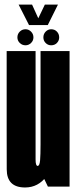

<svg xmlns="http://www.w3.org/2000/svg" viewBox="-20 -826 340 850"><path d="M192 0H288V-600H159.5V-67.5ZM137.5 -600H9.5V-254Q9.5 -156.5 9.8 -76.2Q10 4 91 4Q149.5 4 186.5 -46.2Q223.5 -96.5 223.5 -180L159.5 -187.5Q159.5 -141.5 157.5 -116.5Q155.5 -91.5 146.5 -91.5Q137.5 -91.5 137.5 -120Q137.5 -148.5 137.5 -254.5ZM93 -625.5Q107 -625.5 117.5 -635.8Q128 -646 128 -660.5Q128 -675.5 117.5 -686Q107 -696.5 93 -696.5Q78 -696.5 67.5 -686Q57 -675.5 57 -660.5Q57 -646 67.5 -635.8Q78 -625.5 93 -625.5ZM206.5 -625.5Q222 -625.5 232 -635.8Q242 -646 242 -660.5Q242 -675.5 232 -686Q222 -696.5 206.5 -696.5Q192.5 -696.5 182.2 -686Q172 -675.5 172 -660.5Q172 -646 182 -635.8Q192 -625.5 206.5 -625.5ZM108.5 -715H191.5L236.5 -805.5H178.5L149.5 -745L122 -805.5H62.5Z"/></svg>

Font: Anybody UltraCondensed
Style: Bold
Weight: 700
Width: 1
Version: Version 1.113;gftools[0.9.25]